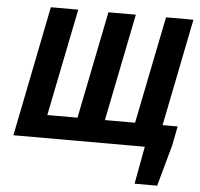

<svg xmlns="http://www.w3.org/2000/svg" viewBox="-57 -711 997 957"><g transform="rotate(5 442.0 -232.0)"><path d="M651.2 188 685.9 0H658.4L680.7 -115H840.2L821.7 -19.9L764.2 188ZM28.5 0 158.8 -651.8H295.9L188.1 -115H339.1L446.9 -651.8H584.1L476.2 -115H627.2L735.1 -651.8H872.2L741.8 0Z"/></g></svg>

Font: Source Sans 3 VF
Style: Italic
Weight: 200
Italic angle: -11°
Designer: Paul D. Hunt
Foundry: Adobe Systems Incorporated
Version: Version 3.042;hotconv 1.0.118;makeotfexe 2.5.65603